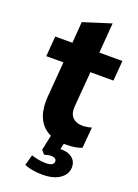

<svg xmlns="http://www.w3.org/2000/svg" viewBox="-163 -743 727 1010"><g transform="rotate(20 200.5 -238.0)"><path d="M247 -197Q244 -155 264 -135Q284 -115 319 -115Q342 -115 370 -123L360 -6Q326 8 272 8H260L253 40H260Q297 40 320 58.5Q343 77 343 109Q343 148 307.5 173.5Q272 199 209 199Q183 199 155 194.5Q127 190 108 181L124 122Q169 136 205 136Q250 136 250 110Q250 101 242 95.5Q234 90 219 90Q208 90 182 97L164 76L182 -9Q139 -28 117 -69Q95 -110 95 -168Q95 -185 96 -194L112 -394H16L25 -507H121L130 -626L285 -675L272 -507H401L392 -394H263Z"/></g></svg>

Font: Muli ExtraBold
Style: Italic
Weight: 800
Italic angle: -4.541°
Designer: Vernon Adams
Foundry: Vernon Adams
Version: Version 2.000